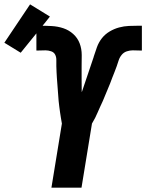

<svg xmlns="http://www.w3.org/2000/svg" viewBox="-111 -861 671 881"><path d="M125 0 173 -294Q171 -307 168.5 -320Q166 -333 164.5 -346Q163 -359 161 -372Q159 -385 158 -398Q157 -411 156 -424.5Q155 -438 154 -451Q153 -464 152 -477.5Q151 -491 150 -504Q149 -517 148.5 -530.5Q148 -544 147.5 -557Q147 -570 147.5 -584Q148 -598 142.5 -609.5Q137 -621 124 -625.5Q111 -630 98 -630Q87 -630 76.5 -629.5Q66 -629 56 -629V-743H69Q97 -743 125.5 -741.5Q154 -740 179.5 -731.5Q205 -723 225 -705Q245 -687 254.5 -662Q264 -637 264 -608.5Q264 -580 263.5 -552Q263 -524 263.5 -495.5Q264 -467 264 -439L265 -440Q279 -480 292 -520Q305 -560 319 -600V-601Q326 -623 334 -645Q342 -667 356.5 -685.5Q371 -704 392 -716.5Q413 -729 435.5 -735Q458 -741 480.5 -742Q503 -743 526 -743H540V-629Q530 -629 519.5 -629.5Q509 -630 498 -630Q485 -630 471 -625.5Q457 -621 447.5 -609.5Q438 -598 433.5 -584Q429 -570 424.5 -557Q420 -544 414.5 -530.5Q409 -517 404 -504Q399 -491 394 -477.5Q389 -464 383 -451Q377 -438 372 -424.5Q367 -411 361 -398Q355 -385 349 -372Q343 -359 337.5 -346Q332 -333 325.5 -320Q319 -307 311 -294L263 0ZM-16 -619 -91 -665 27 -841 118 -785 99 -761Z"/></svg>

Font: Iosevka Heavy
Style: Italic
Weight: 900
Italic angle: -9°
Monospace: yes
Designer: Belleve Invis
Foundry: Belleve Invis
Version: Version 32.5.0; ttfautohint (v1.8.4)